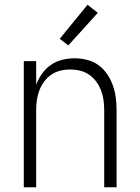

<svg xmlns="http://www.w3.org/2000/svg" viewBox="-20 -787 590 807"><path d="M80 0V-530H132V-431Q141 -455 156.5 -477Q172 -499 193.5 -514Q215 -529 241 -535.5Q267 -542 293 -542Q319 -542 345.5 -535.5Q372 -529 393.5 -513.5Q415 -498 430 -476Q445 -454 454 -429Q463 -404 466.5 -377.5Q470 -351 470 -325V0H418V-325Q418 -346 415 -367Q412 -388 404.5 -407.5Q397 -427 384.5 -444Q372 -461 354.5 -473Q337 -485 316.5 -490Q296 -495 275 -495Q254 -495 233.5 -490Q213 -485 195.5 -473Q178 -461 165.5 -444Q153 -427 145.5 -407.5Q138 -388 135 -367Q132 -346 132 -325V0ZM267 -596 231 -624 348 -767 391 -733Z"/></svg>

Font: Lode Dark Term
Style: Regular
Weight: 400
Monospace: yes
Designer: Belleve Invis
Foundry: Belleve Invis
Version: Version 29.2.0